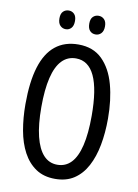

<svg xmlns="http://www.w3.org/2000/svg" viewBox="-98 -959 745 1033"><g transform="rotate(10 275.0 -442.5)"><path d="M501 -358Q501 -281 488.5 -214Q476 -147 449 -96.5Q422 -46 379.5 -18Q337 10 276 10Q214 10 171 -19Q128 -48 101 -98.5Q74 -149 62 -216Q50 -283 50 -359Q50 -481 75 -562Q100 -643 150.5 -683.5Q201 -724 276 -724Q357 -724 406.5 -675Q456 -626 478.5 -543.5Q501 -461 501 -358ZM137 -358Q137 -262 153 -197.5Q169 -133 199.5 -100Q230 -67 275 -67Q320 -67 350.5 -99Q381 -131 396.5 -196Q412 -261 412 -358Q412 -503 378 -575.5Q344 -648 276 -648Q230 -648 199 -615.5Q168 -583 152.5 -518.5Q137 -454 137 -358ZM150 -845Q150 -871 162.5 -883Q175 -895 193 -895Q211 -895 223 -882.5Q235 -870 235 -845Q235 -819 223 -806Q211 -793 193 -793Q175 -793 162.5 -806Q150 -819 150 -845ZM313 -845Q313 -871 325.5 -883Q338 -895 356 -895Q374 -895 386.5 -882.5Q399 -870 399 -845Q399 -819 386.5 -806Q374 -793 356 -793Q337 -793 325 -806Q313 -819 313 -845Z"/></g></svg>

Font: Noto Sans Thai ExtraCondensed
Style: Regular
Weight: 400
Width: 2
Designer: Monotype Design Team
Foundry: Monotype Imaging Inc.
Version: Version 2.002